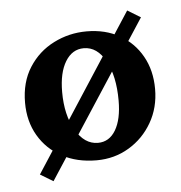

<svg xmlns="http://www.w3.org/2000/svg" viewBox="-40 -435 496 527"><g transform="rotate(-5 207.5 -171.5)"><path d="M210 5.9Q155.8 5.9 114.7 -16.4Q73.7 -38.6 50.8 -77.9Q27.8 -117.2 27.8 -168.5Q27.8 -225.1 53.7 -265.6Q79.6 -306.2 122.1 -327.6Q164.6 -349.1 212.9 -349.1Q264.6 -349.1 303.7 -326.9Q342.8 -304.7 364.7 -265.6Q386.7 -226.6 386.7 -175.3Q386.7 -124 363 -83Q339.4 -42 299.3 -18.1Q259.3 5.9 210 5.9ZM217.8 -41.5Q249 -41.5 266.6 -71Q284.2 -100.6 284.2 -152.3Q284.2 -219.7 261.2 -261.7Q238.3 -303.7 201.2 -303.7Q169.4 -303.7 150.6 -272.9Q131.8 -242.2 131.8 -189Q131.8 -125.5 156.2 -83.5Q180.7 -41.5 217.8 -41.5ZM86.9 52.7 51.3 31.2 329.1 -396.5 365.2 -374.5Z"/></g></svg>

Font: Lateef SemiBold
Style: Regular
Weight: 600
Designer: SIL International
Foundry: SIL International
Version: Version 4.200